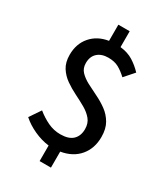

<svg xmlns="http://www.w3.org/2000/svg" viewBox="-230 -945 1030 1174"><g transform="rotate(30 285.0 -358.5)"><path d="M248 123V13Q196 7 143.5 -17Q91 -41 53 -75L106 -153Q144 -122 186 -102Q228 -82 275 -82Q334 -82 362.5 -109.5Q391 -137 391 -185Q391 -226 368.5 -253Q346 -280 311 -300Q276 -320 236.5 -339.5Q197 -359 162 -383.5Q127 -408 104.5 -443.5Q82 -479 82 -532Q82 -610 127 -662Q172 -714 248 -726V-840H328V-728Q382 -722 420 -698Q458 -674 489 -641L430 -574Q399 -603 369.5 -619Q340 -635 297 -635Q249 -635 221 -609.5Q193 -584 193 -538Q193 -501 215.5 -477.5Q238 -454 273 -435.5Q308 -417 347.5 -398Q387 -379 422 -353.5Q457 -328 479.5 -289.5Q502 -251 502 -193Q502 -113 456.5 -58.5Q411 -4 328 10V123Z"/></g></svg>

Font: Source Han Sans Medium
Style: Regular
Weight: 500
Designer: Ryoko NISHIZUKA Ë•øÂ°öÊ∂ºÂ≠ê (kana, bopomofo & ideographs); Paul D. Hunt (Latin, Greek & Cyrillic); Sandoll Communicatio
Foundry: Adobe
Version: Version 2.004;hotconv 1.0.118;makeotfexe 2.5.65603